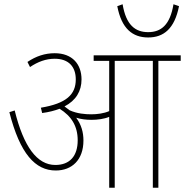

<svg xmlns="http://www.w3.org/2000/svg" viewBox="-20 -882 869 902"><path d="M821 -853 795 -862C779 -765 737 -731 676 -731C615 -731 572 -765 556 -862L531 -853C551 -747 603 -706 676 -706C749 -706 800 -747 821 -853ZM372 -222C372 -261 362 -296 338 -329C360 -322 385 -319 410 -319C438 -319 469 -323 493 -333V0H519V-596H698V0H724V-596H829V-622H420V-596H493V-360C468 -349 436 -345 409 -345C380 -345 342 -348 307 -364C299 -370 291 -376 283 -382C337 -410 363 -454 363 -509C363 -580 320 -632 237 -632C191 -632 149 -618 109 -591L121 -567C158 -592 196 -606 237 -606C303 -606 336 -568 336 -509C336 -437 291 -396 172 -376L178 -351C209 -355 236 -362 260 -371C315 -337 345 -290 345 -223C345 -149 308 -107 240 -107C154 -107 91 -193 49 -363L24 -355C74 -159 146 -81 242 -81C318 -81 372 -131 372 -222Z"/></svg>

Font: Noto Sans Devanagari SemiCondensed Thin
Style: Regular
Weight: 100
Width: 4
Designer: Jelle Bosma - Monotype Design Team
Foundry: Monotype Imaging Inc.
Version: Version 2.004